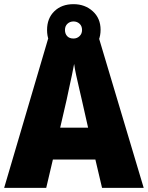

<svg xmlns="http://www.w3.org/2000/svg" viewBox="-20 -902 710 922"><path d="M470 0 438 -136H234L202 0H0L211 -716H456L670 0ZM373 -422Q368 -444 360.5 -476Q353 -508 346 -540Q339 -572 336 -595Q332 -573 325.5 -542Q319 -511 312 -479.5Q305 -448 300 -423L269 -289H403ZM333 -635Q276 -635 241 -668.5Q206 -702 206 -758Q206 -814 241 -848Q276 -882 333 -882Q388 -882 425.5 -848Q463 -814 463 -759Q463 -703 426 -669Q389 -635 333 -635ZM333 -717Q350 -717 362 -728.5Q374 -740 374 -758Q374 -777 362 -788Q350 -799 333 -799Q316 -799 304 -788Q292 -777 292 -758Q292 -740 302.5 -728.5Q313 -717 333 -717Z"/></svg>

Font: Noto Sans Gujarati SemiCondensed Black
Style: Regular
Weight: 900
Width: 4
Designer: Jelle Bosma - Monotype Design Team, Universal Thirst
Foundry: Monotype Imaging Inc.
Version: Version 2.106; ttfautohint (v1.8.4.7-5d5b)